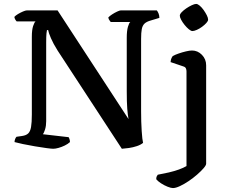

<svg xmlns="http://www.w3.org/2000/svg" viewBox="-20 -757 1159 977"><path d="M251 0Q242 0 216 -3.5Q190 -7 157.5 -12.5Q125 -18 96.5 -24Q68 -30 54 -34Q54 -42 57 -49.5Q60 -57 64 -61L92 -65Q113 -68 123.5 -78Q134 -88 138 -110.5Q142 -133 142 -174V-569Q142 -605 148.5 -624.5Q155 -644 161 -648H65Q61 -652 57.5 -658Q54 -664 53 -671Q59 -678 71.5 -685.5Q84 -693 97 -698.5Q110 -704 116 -704H273L634 -151Q630 -172 627.5 -204.5Q625 -237 625 -293V-565Q625 -600 631 -620.5Q637 -641 643 -645H543Q542 -648 537.5 -653Q533 -658 531 -668Q537 -675 550 -683.5Q563 -692 576 -698Q589 -704 594 -704H778Q783 -698 787 -688Q791 -678 791 -666L748 -653Q726 -647 715.5 -637Q705 -627 701.5 -609Q698 -591 698 -559V-191Q698 -136 701 -90.5Q704 -45 708 -30Q696 -20 676.5 -13.5Q657 -7 636.5 -4Q616 -1 600 0L273 -500Q251 -535 239 -563Q227 -591 225 -604H219Q218 -601 216.5 -587Q215 -573 215 -540V-140Q215 -117 209.5 -99Q204 -81 198 -74L329 -59Q331 -57 333.5 -49.5Q336 -42 336 -34Q325 -24 309.5 -16.5Q294 -9 278 -4.5Q262 0 251 0ZM860 200Q850 200 832.5 193Q815 186 799 175.5Q783 165 775 155Q775 145 778 139.5Q781 134 783 132Q811 127 839 120.5Q867 114 890.5 105.5Q914 97 929 88V-394Q929 -402 926 -409Q923 -416 913 -419L848 -441Q849 -454 853 -462Q857 -470 859 -472Q870 -478 888.5 -484.5Q907 -491 926 -495.5Q945 -500 957 -500Q986 -500 1007.5 -478Q1029 -456 1029 -425V76Q1029 84 1016 99Q1003 114 983 131.5Q963 149 940 164.5Q917 180 895.5 190Q874 200 860 200ZM959 -599Q952 -599 941 -608Q930 -617 919.5 -630Q909 -643 902 -656Q895 -669 895 -677Q895 -685 904.5 -695Q914 -705 928 -714.5Q942 -724 956 -730.5Q970 -737 978 -737Q986 -737 996.5 -728Q1007 -719 1016.5 -705.5Q1026 -692 1032.5 -679Q1039 -666 1039 -657Q1039 -650 1030 -640Q1021 -630 1008 -620.5Q995 -611 981.5 -605Q968 -599 959 -599Z"/></svg>

Font: Texturina Medium 12pt Medium
Style: Regular
Weight: 500
Version: Version 1.002